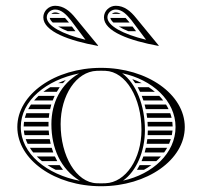

<svg xmlns="http://www.w3.org/2000/svg" viewBox="-20 -640 700 665"><path d="M152.2 -578C153 -573.3 156.5 -567.8 162.6 -562H218.8C218.4 -562.4 218.1 -562.9 217.8 -563.3C213.5 -568.7 209.2 -573.7 205.1 -578ZM181.7 -548C190.6 -542.6 201.4 -537.2 214.2 -532H241.2C237.2 -537.3 233.2 -542.7 229.2 -548ZM157.7 -592H188.1C182.5 -595.2 176.9 -597 171 -597C165.7 -597 161.1 -595 157.7 -592ZM362.2 -578C363 -573.3 366.5 -567.8 372.6 -562H428.8C428.4 -562.4 428.1 -562.9 427.8 -563.3C423.5 -568.7 419.2 -573.7 415.1 -578ZM391.7 -548C400.6 -542.6 411.4 -537.2 424.2 -532H451.2L439.2 -548ZM367.7 -592H398.1C392.5 -595.2 386.9 -597 381 -597C375.7 -597 371.1 -595 367.7 -592ZM486 -502.3C405.2 -521.8 352 -550.9 352 -580C352 -595 365.3 -607 381 -607C403 -607 419.7 -589.4 435.7 -569.4ZM319 -481 320 -482 242 -577C222 -602 200 -620 171 -620C149 -620 130 -602 130 -580C130 -531 220 -499 319 -481ZM529 -481 530 -482 452 -577C432 -602 410 -620 381 -620C359 -620 340 -602 340 -580C340 -531 430 -499 529 -481ZM276 -502.3C195.2 -521.8 142 -550.9 142 -580C142 -595 155.3 -607 171 -607C193 -607 209.7 -589.4 225.7 -569.4ZM125.3 -82H178.2C175.3 -87.2 172.6 -92.6 170.2 -98H107.5C113 -92.4 118.9 -87.1 125.3 -82ZM144.6 -68C153.4 -62.3 162.8 -56.9 172.7 -52H198.2C194.1 -57.2 190.2 -62.5 186.6 -68ZM62.6 -188C63.1 -182.6 63.9 -177.3 65.1 -172H150.2C149.6 -177.3 149.1 -182.6 148.7 -188ZM69 -158C70.9 -152.6 73.1 -147.2 75.7 -142H155.5C154.2 -147.3 153.2 -152.6 152.2 -158ZM83.5 -128C86.9 -122.5 90.7 -117.2 94.9 -112H164.5C162.5 -117.2 160.7 -122.6 159.1 -128ZM62 -202H148.1C148 -204.7 148 -207.3 148 -210C148 -212.7 148 -215.3 148.1 -218H63.3C62.5 -212.7 62.1 -207.4 62 -202ZM181 -352H197.9C201 -355.7 204.4 -359.3 207.8 -362.8C198.6 -359.5 189.6 -355.9 181 -352ZM154.1 -338C145.7 -333 137.7 -327.7 130.2 -322H176.7C179.8 -327.5 183.2 -332.8 186.9 -338ZM113.5 -308C108 -302.9 102.9 -297.5 98.1 -292H162.5C164.5 -297.4 166.8 -302.8 169.3 -308ZM87.3 -278C83.8 -272.8 80.5 -267.5 77.6 -262H153.6C154.8 -267.4 156.1 -272.8 157.7 -278ZM71.2 -248C69.2 -242.8 67.4 -237.4 66 -232H149C149.4 -237.4 150.1 -242.7 150.9 -248ZM470.3 -82H521.4C527.1 -87.1 532.4 -92.4 537.3 -98H476.6C474.6 -92.5 472.5 -87.2 470.3 -82ZM463.6 -68C460.8 -62.5 457.7 -57.1 454.4 -52H478.9C487.8 -56.9 496.2 -62.2 504.1 -68ZM492 -188C492 -182.6 491.8 -177.3 491.4 -172H575.2C576.3 -177.3 577 -182.6 577.5 -188ZM490.2 -158C489.6 -152.6 488.8 -147.3 487.9 -142H565.7C568 -147.2 570 -152.6 571.7 -158ZM485.2 -128C484 -122.6 482.6 -117.2 481.1 -112H548.5C552.3 -117.2 555.7 -122.5 558.8 -128ZM491.8 -202H578C577.9 -207.4 577.5 -212.7 576.8 -218H490.9C491.3 -212.7 491.6 -207.4 491.8 -202ZM448.4 -352H471.1C460.7 -357.4 449.6 -362.1 438.2 -366.1C441.8 -361.6 445.2 -356.9 448.4 -352ZM456.9 -338C459.8 -332.8 462.5 -327.5 465 -322H516.5C509.8 -327.7 502.7 -333 495.2 -338ZM471 -308C473.1 -302.8 475 -297.4 476.7 -292H545.3C541.1 -297.5 536.4 -302.9 531.5 -308ZM480.8 -278C482.2 -272.7 483.5 -267.4 484.7 -262H563.8C561.2 -267.5 558.3 -272.8 555 -278ZM487.3 -248C488.2 -242.7 488.9 -237.4 489.6 -232H574.3C573.1 -237.4 571.5 -242.8 569.6 -248ZM406.1 -14.3C452.9 -47.5 482 -115.9 482 -190C482 -273.3 452.1 -350.7 403.1 -386.3C507.2 -364.5 588 -291.4 588 -200C588 -109.4 508.7 -36.7 406.1 -14.3ZM190 -210C190 -309.7 244 -392.1 315 -394.7C320.3 -394.9 324.7 -395 330 -395C335.3 -395 339.7 -394.9 345 -394.7C416.4 -392.1 470 -300.4 470 -190C470 -90.3 416 -7.9 345 -5.3C339.7 -5.1 335.3 -5 330 -5C324.7 -5 320.3 -5.1 315 -5.3C243.6 -7.9 190 -99.6 190 -210ZM40 -200C40 -86.8 169.9 5 330 5C490.1 5 620 -86.8 620 -200C620 -313.2 490.1 -405 330 -405C169.9 -405 40 -313.2 40 -200ZM256.9 -13.7C142.2 -35.5 52 -107.8 52 -200C52 -291.5 140.7 -363.3 253.9 -385.7C191.1 -349 158 -284.5 158 -210C158 -127.2 189.7 -54.3 256.9 -13.7Z"/></svg>

Font: SortefaxS02
Style: Medium
Weight: 500
Designer: gluk
Foundry: gluk
Version: Version 0.261